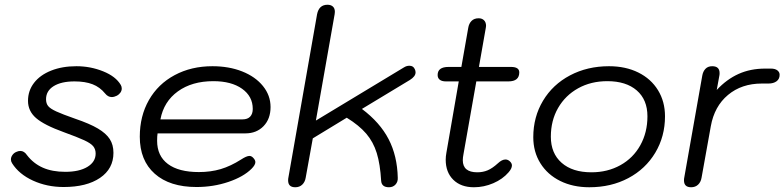

<svg xmlns="http://www.w3.org/2000/svg" viewBox="-20 -779 3305 809"><path d="M31 -91Q26 -99 26 -107Q26 -117 32.5 -126Q39 -135 49 -139Q57 -143 66 -143Q82 -143 94 -125Q121 -90 160.5 -72.5Q200 -55 255 -55Q314 -55 348.5 -76Q383 -97 383 -132Q383 -150 373 -162.5Q363 -175 335 -188Q307 -201 249 -222Q166 -252 132 -281.5Q98 -311 98 -354Q98 -397 123.5 -430Q149 -463 195.5 -481.5Q242 -500 302 -500Q361 -500 414.5 -478.5Q468 -457 489 -421Q493 -414 493 -406Q493 -397 487.5 -389Q482 -381 473 -376Q461 -370 451 -370Q435 -370 423 -385Q401 -412 370 -424Q339 -436 294 -436Q238 -436 206 -416Q174 -396 174 -361Q174 -343 183 -332Q192 -321 217 -309.5Q242 -298 296 -279Q358 -258 392.5 -237.5Q427 -217 442.5 -193Q458 -169 458 -135Q458 -68 401.5 -29.5Q345 9 248 9Q178 9 119 -18Q60 -45 31 -91Z M569 -203Q569 -290 607.5 -357.5Q646 -425 716 -462.5Q786 -500 875 -500Q945 -500 1000.5 -478Q1056 -456 1088 -416.5Q1120 -377 1120 -328Q1120 -278 1090.5 -247.5Q1061 -217 1014 -217H644Q642 -206 642 -186Q642 -122 687.5 -88Q733 -54 818 -54Q868 -54 910 -66.5Q952 -79 996 -107Q1019 -122 1031 -122Q1039 -122 1046 -115Q1056 -105 1056 -96Q1056 -84 1040 -68Q1006 -34 942.5 -12.5Q879 9 808 9Q695 9 632 -47Q569 -103 569 -203ZM1002 -276Q1023 -276 1034 -287.5Q1045 -299 1045 -320Q1045 -373 1000 -405Q955 -437 879 -437Q789 -437 729.5 -394Q670 -351 656 -276Z M1194 -19Q1194 -26 1195 -30L1316 -719Q1324 -759 1360 -759Q1374 -759 1382.5 -751.5Q1391 -744 1391 -729Q1391 -723 1390 -719L1311 -271L1682 -495Q1693 -502 1705 -502Q1722 -502 1728 -487Q1731 -481 1731 -474Q1731 -457 1707 -442L1505 -320Q1581 -263 1617.5 -192.5Q1654 -122 1656 -30Q1657 -13 1646.5 -1.5Q1636 10 1619 10Q1588 10 1586 -17Q1582 -87 1567.5 -134Q1553 -181 1523 -216Q1493 -251 1441 -283L1298 -196L1268 -30Q1265 -12 1253.5 -1Q1242 10 1224 10Q1194 10 1194 -19Z M1933 -130Q1930 -115 1930 -104Q1930 -53 1991 -53Q2015 -53 2035 -61.5Q2055 -70 2078 -91Q2095 -107 2110 -107Q2120 -107 2128.5 -99Q2137 -91 2137 -82Q2137 -69 2123 -53Q2098 -24 2058.5 -7Q2019 10 1977 10Q1922 10 1890 -21.5Q1858 -53 1858 -106Q1858 -120 1861 -136L1913 -436H1859Q1842 -436 1833 -443Q1824 -450 1824 -463Q1824 -497 1870 -497H1924L1953 -662Q1956 -680 1967 -691Q1978 -702 1997 -702Q2011 -702 2019.5 -693.5Q2028 -685 2028 -670L2027 -662L1998 -497H2133Q2168 -497 2168 -474Q2168 -436 2122 -436H1987Z M2227 -201Q2227 -286 2268 -354.5Q2309 -423 2382 -461.5Q2455 -500 2546 -500Q2616 -500 2669.5 -473.5Q2723 -447 2752.5 -399Q2782 -351 2782 -289Q2782 -204 2741 -135.5Q2700 -67 2627.5 -28.5Q2555 10 2463 10Q2394 10 2340.5 -16.5Q2287 -43 2257 -91Q2227 -139 2227 -201ZM2708 -289Q2708 -359 2663 -398Q2618 -437 2539 -437Q2470 -437 2416 -407Q2362 -377 2331.5 -324Q2301 -271 2301 -203Q2301 -133 2346.5 -93Q2392 -53 2472 -53Q2540 -53 2594 -83Q2648 -113 2678 -167Q2708 -221 2708 -289Z M2862 -19Q2862 -26 2863 -30L2939 -460Q2942 -478 2952.5 -489Q2963 -500 2981 -500Q3012 -500 3012 -471Q3012 -464 3011 -460L3000 -400Q3042 -445 3092 -467.5Q3142 -490 3204 -490H3228Q3246 -490 3255.5 -482.5Q3265 -475 3265 -464Q3265 -446 3252 -436.5Q3239 -427 3218 -427H3190Q3105 -427 3047.5 -379Q2990 -331 2975 -247L2936 -30Q2933 -12 2921.5 -1Q2910 10 2892 10Q2862 10 2862 -19Z"/></svg>

Font: Kodchasan
Style: Italic
Weight: 400
Italic angle: -10°
Version: Version 1.000; ttfautohint (v1.6)